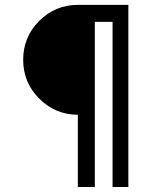

<svg xmlns="http://www.w3.org/2000/svg" viewBox="-20 -752 626 772"><path d="M496.1 0H432.6V-664.1H361.3V0H293V-290.5Q202.1 -291 137.7 -355.5Q73.2 -419.9 73.2 -511.7Q73.2 -603.5 137.7 -668Q202.6 -732.4 293 -732.4H496.1Z"/></svg>

Font: Consola Mono
Style: Book
Weight: 400
Monospace: yes
Designer: Wojciech Kalinowski "wmk69" (wmk69@o2.pl)
Foundry: Wojciech Kalinowski "wmk69" (wmk69@o2.pl)
Version: Version 2.1.0